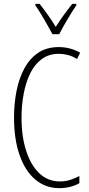

<svg xmlns="http://www.w3.org/2000/svg" viewBox="-20 -969 461 999"><path d="M286 -689Q234 -689 196.5 -661Q159 -633 136.5 -586Q114 -539 103 -479.5Q92 -420 92 -357Q92 -258 116.5 -183Q141 -108 185.5 -66.5Q230 -25 291 -25Q324 -25 350 -34.5Q376 -44 393 -53V-16Q373 -4 345.5 3Q318 10 289 10Q217 10 164 -34.5Q111 -79 82 -161.5Q53 -244 53 -358Q53 -430 66 -496Q79 -562 107 -613.5Q135 -665 179 -694.5Q223 -724 286 -724Q345 -724 397 -695L381 -662Q357 -677 332.5 -683Q308 -689 286 -689ZM253 -791Q240 -815 224 -843.5Q208 -872 192 -898Q176 -924 164 -941V-949H186Q205 -925 228 -893Q251 -861 270 -829Q291 -862 310.5 -889Q330 -916 356 -949H377V-941Q355 -909 330.5 -867.5Q306 -826 288 -791Z"/></svg>

Font: Noto Sans Devanagari ExtraCondensed ExtraLight
Style: Regular
Weight: 200
Width: 2
Designer: Jelle Bosma - Monotype Design Team
Foundry: Monotype Imaging Inc.
Version: Version 2.004; ttfautohint (v1.8.4.7-5d5b)